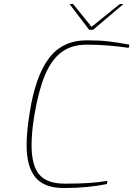

<svg xmlns="http://www.w3.org/2000/svg" viewBox="-20 -941 672 967"><path d="M114 -210Q114 -280 130 -376Q158 -556 226 -647Q294 -738 418 -738Q480 -738 527 -732.5Q574 -727 632 -716L628 -700Q519 -716 416 -716Q340 -716 289.5 -678Q239 -640 207 -564Q175 -488 154 -366Q139 -278 139 -211Q139 -107 178 -61.5Q217 -16 307 -16Q382 -16 429.5 -19.5Q477 -23 521 -30L518 -14Q420 6 302 6Q203 6 158.5 -47.5Q114 -101 114 -210ZM330 -921H348L441 -806L584 -921H602L449 -791H429Z"/></svg>

Font: Exo Thin
Style: Italic
Weight: 250
Italic angle: -9°
Designer: Natanael Gama
Foundry: Natanael Gama
Version: Version 1.500; ttfautohint (v1.6)